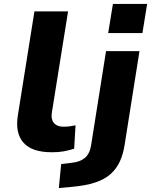

<svg xmlns="http://www.w3.org/2000/svg" viewBox="-20 -763 768 976"><path d="M244 11Q142 11 99 -38Q56 -87 71 -178L155 -705H326L244 -193Q240 -170 245.5 -153.5Q251 -137 265.5 -128Q280 -119 303 -119Q320 -119 335.5 -121Q351 -123 364 -126L357 -7Q328 2 302.5 6.5Q277 11 244 11ZM530 -595 554 -743H728L704 -595ZM279 193 291 71 348 64Q387 60 411.5 39.5Q436 19 443 -24L519 -503H689L614 -30Q607 18 590 56Q573 94 542.5 121.5Q512 149 463 165Q414 181 343 187Z"/></svg>

Font: Nunito Sans 7pt SemiExpanded ExtraBold
Style: Italic
Weight: 800
Width: 6
Italic angle: -9°
Designer: Vernon Adams
Foundry: Vernon Adams
Version: Version 3.101;gftools[0.9.27]